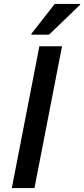

<svg xmlns="http://www.w3.org/2000/svg" viewBox="-20 -955 427 975"><path d="M180 -720H295L155 0H40ZM139 -779V-783L258 -935H387V-931L229 -779Z"/></svg>

Font: Kufam Medium
Style: Italic
Weight: 500
Italic angle: -11°
Designer: Artur Schmal
Foundry: Original Type
Version: Version 1.301; ttfautohint (v1.8.3)